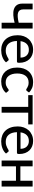

<svg xmlns="http://www.w3.org/2000/svg" viewBox="1270 -1826 562 3143"><g transform="rotate(90 1551.5 -255.0)"><path d="M448 0H353V-212.5Q287.5 -195.5 230.5 -191.5Q173.5 -187.5 131 -201.2Q88.5 -215 64 -248.5Q39.5 -282 39.5 -340V-507.5H134.5V-354Q134.5 -318.5 148.5 -297.8Q162.5 -277 190 -268.8Q217.5 -260.5 258.2 -263.8Q299 -267 353 -279.5V-507.5H448Z M795.5 -515.5Q841.5 -515.5 880.5 -500.2Q919.5 -485 948 -456Q976.5 -427 992.5 -384.8Q1008.5 -342.5 1008.5 -288Q1008.5 -266 1003.8 -258.5Q999 -251 986 -251H651Q652.5 -204.5 664.2 -170Q676 -135.5 696.2 -112.8Q716.5 -90 745 -78.8Q773.5 -67.5 808.5 -67.5Q841.5 -67.5 865.2 -75Q889 -82.5 906.2 -91.5Q923.5 -100.5 935.5 -108Q947.5 -115.5 956.5 -115.5Q968.5 -115.5 974 -106.5L1001 -72Q983.5 -51 960.5 -36.2Q937.5 -21.5 911 -11.8Q884.5 -2 856.2 2.5Q828 7 800.5 7Q748 7 703.2 -10.8Q658.5 -28.5 626 -62.8Q593.5 -97 575.2 -147.8Q557 -198.5 557 -264.5Q557 -317.5 573.5 -363.2Q590 -409 620.8 -442.8Q651.5 -476.5 695.8 -496Q740 -515.5 795.5 -515.5ZM797 -446Q734.5 -446 698.8 -409.8Q663 -373.5 654 -309.5H923.5Q923.5 -339.5 915 -364.5Q906.5 -389.5 890.2 -407.5Q874 -425.5 850.5 -435.8Q827 -446 797 -446Z M1470 -414Q1466 -408.5 1461.8 -405.5Q1457.5 -402.5 1450 -402.5Q1442 -402.5 1433 -408.8Q1424 -415 1411 -422.2Q1398 -429.5 1379 -435.8Q1360 -442 1332.5 -442Q1296 -442 1268 -429Q1240 -416 1221.2 -391.5Q1202.5 -367 1193 -332.5Q1183.5 -298 1183.5 -254.5Q1183.5 -209.5 1193.8 -174.5Q1204 -139.5 1222.8 -115.5Q1241.5 -91.5 1268.2 -79Q1295 -66.5 1328 -66.5Q1360 -66.5 1380.5 -74.2Q1401 -82 1414.5 -91Q1428 -100 1437.2 -107.8Q1446.5 -115.5 1456 -115.5Q1468 -115.5 1474 -106.5L1501 -72Q1483.5 -51 1462 -36Q1440.5 -21 1416 -11.5Q1391.5 -2 1365 2.5Q1338.5 7 1311 7Q1263.5 7 1222.5 -10.5Q1181.5 -28 1151.2 -61.5Q1121 -95 1103.8 -143.8Q1086.5 -192.5 1086.5 -254.5Q1086.5 -311 1102.2 -358.8Q1118 -406.5 1148.5 -441.5Q1179 -476.5 1223.8 -496Q1268.5 -515.5 1326.5 -515.5Q1381 -515.5 1422.2 -498Q1463.5 -480.5 1495 -449Z M1537.5 -507.5H2017V-435.5H1824.5V0H1730V-435.5H1537.5Z M2288.5 -515.5Q2334.5 -515.5 2373.5 -500.2Q2412.5 -485 2441 -456Q2469.5 -427 2485.5 -384.8Q2501.5 -342.5 2501.5 -288Q2501.5 -266 2496.8 -258.5Q2492 -251 2479 -251H2144Q2145.5 -204.5 2157.2 -170Q2169 -135.5 2189.2 -112.8Q2209.5 -90 2238 -78.8Q2266.5 -67.5 2301.5 -67.5Q2334.5 -67.5 2358.2 -75Q2382 -82.5 2399.2 -91.5Q2416.5 -100.5 2428.5 -108Q2440.5 -115.5 2449.5 -115.5Q2461.5 -115.5 2467 -106.5L2494 -72Q2476.5 -51 2453.5 -36.2Q2430.5 -21.5 2404 -11.8Q2377.5 -2 2349.2 2.5Q2321 7 2293.5 7Q2241 7 2196.2 -10.8Q2151.5 -28.5 2119 -62.8Q2086.5 -97 2068.2 -147.8Q2050 -198.5 2050 -264.5Q2050 -317.5 2066.5 -363.2Q2083 -409 2113.8 -442.8Q2144.5 -476.5 2188.8 -496Q2233 -515.5 2288.5 -515.5ZM2290 -446Q2227.5 -446 2191.8 -409.8Q2156 -373.5 2147 -309.5H2416.5Q2416.5 -339.5 2408 -364.5Q2399.5 -389.5 2383.2 -407.5Q2367 -425.5 2343.5 -435.8Q2320 -446 2290 -446Z M3034 -507.5V0H2939V-235H2703V0H2608V-507.5H2703V-307H2939V-507.5Z"/></g></svg>

Font: Lato Medium
Style: Regular
Weight: 500
Designer: Lukasz Dziedzic
Foundry: tyPoland Lukasz Dziedzic
Version: Version 2.006; 2014-01-15